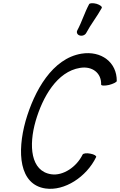

<svg xmlns="http://www.w3.org/2000/svg" viewBox="-20 -1158 751 1202"><path d="M520 -952C548 -1005 588 -1055 617 -1108C621 -1116 607 -1127 585 -1134C563 -1140 542 -1139 538 -1132C509 -1078 493 -1022 464 -968C457 -955 464 -940 479 -936C494 -931 513 -938 520 -952ZM711 -651C712 -768 614 -842 490 -822C308 -792 195 -591 140 -400C86 -206 99 -2 265 22C383 39 521 -49 582 -175C585 -182 569 -192 546 -196C522 -201 501 -198 497 -190C459 -112 374 -56 301 -67C171 -86 159 -247 203 -400C247 -551 337 -710 481 -733C558 -746 616 -700 613 -629C613 -621 635 -620 662 -626C689 -633 711 -644 711 -651Z"/></svg>

Font: Nupuram Condensed Oblique
Style: Regular
Weight: 400
Width: 3
Designer: Santhosh Thottingal (santhosh.thottingal@gmail.com)
Foundry: SMC
Version: Version 1.000